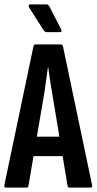

<svg xmlns="http://www.w3.org/2000/svg" viewBox="-20 -858 442 878"><path d="M8 0Q-2 0 0 -12L133 -646Q135 -655 144 -655H257Q266 -655 268 -646L401 -12Q403 0 394 0H299Q291 0 289 -8L222 -411Q216 -446 210.5 -480.5Q205 -515 201 -549H199Q194 -515 189.5 -480.5Q185 -446 179 -411L110 -8Q109 0 101 0ZM117 -144 133 -233H265L282 -144ZM195 -711Q185 -711 180 -719L113 -824Q110 -830 111.5 -834Q113 -838 118 -838H192Q197 -838 200 -835.5Q203 -833 205 -830L260 -723Q262 -718 261 -714.5Q260 -711 254 -711Z"/></svg>

Font: Sofia Sans Extra Condensed
Style: Bold
Weight: 700
Designer: Botio Nikoltchev, Ani Petrova
Foundry: lettersoup
Version: Version 4.101